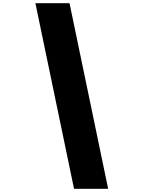

<svg xmlns="http://www.w3.org/2000/svg" viewBox="-20 -975 918 1193"><path d="M440 198 200 -955H412L652 198Z"/></svg>

Font: Fz Poppins Black
Style: Regular
Weight: 900
Designer: Ninad Kale (Devanagari), Jonny Pinhorn (Latin)
Foundry: Indian Type Foundry
Version: Vit hóa bi Vntype.Com & FontZin.Com